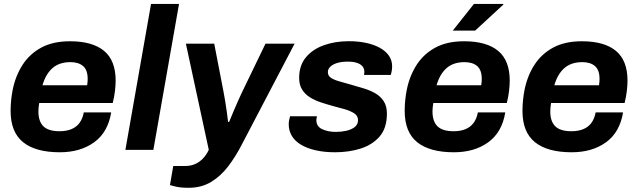

<svg xmlns="http://www.w3.org/2000/svg" viewBox="-20 -743 3162 952"><path d="M276.7 12Q156.3 12 94.4 -38Q32.6 -88 32.6 -192.9Q32.6 -219.6 35.2 -246Q37.9 -272.3 42.7 -296.8Q56.9 -367.5 92.1 -421.8Q127.3 -476.2 185.3 -507.3Q243.2 -538.4 327 -538.4Q438.4 -538.4 495.9 -490.8Q553.4 -443.1 553.4 -343.4Q553.4 -321.9 550.2 -293.3Q547 -264.6 539 -232.3H174.4Q172.6 -221.4 171.5 -210.9Q170.4 -200.4 170.4 -190.9Q170.4 -141.1 195.3 -116.7Q220.2 -92.3 275 -92.3Q308.7 -92.3 333.6 -102.4Q358.6 -112.5 374.2 -133.5Q389.8 -154.6 395.4 -185.7H531.3Q515.3 -87 446.8 -37.5Q378.3 12 276.7 12ZM190.6 -320.1H412Q413.7 -329 414.2 -337.3Q414.7 -345.7 414.7 -352Q414.7 -395.8 392.1 -415.3Q369.5 -434.9 329.6 -434.9Q274.1 -434.9 240.4 -405.4Q206.7 -376 190.6 -320.1Z M601.7 0 728.9 -723.4H867.7L740.4 0Z M915.5 188.1Q876.3 188.1 853.1 182.6Q829.8 177.1 822.7 174.8L839 80H899.5Q925.1 80 946.9 70.6Q968.7 61.1 985.9 43.3Q1003.2 25.5 1015.2 0L901.7 -526.4H1042.2L1087.5 -292.1Q1092.1 -269.9 1096.5 -241.9Q1101 -213.9 1104.8 -187Q1108.6 -160.1 1110.8 -138.7H1116.2Q1124.9 -160 1135.7 -185.8Q1146.4 -211.7 1157.9 -237.2Q1169.3 -262.7 1178.1 -281.7L1296.4 -526.4H1440.7L1178.1 -24.6Q1148 33.9 1111 82.3Q1074 130.7 1026.2 159.4Q978.4 188.1 915.5 188.1Z M1641.4 12Q1588.6 12 1546.1 2.4Q1503.5 -7.1 1473.3 -25Q1443 -42.9 1427.3 -68.8Q1411.6 -94.8 1411.6 -126.7Q1411.6 -137.9 1414 -149.1Q1416.3 -160.3 1418.3 -166.5H1551.7Q1550.5 -162.3 1549.5 -156.5Q1548.5 -150.7 1548.5 -148.3Q1548.5 -115.9 1577.5 -102.5Q1606.6 -89 1644.8 -89Q1670.7 -89 1696 -94.3Q1721.3 -99.7 1738.2 -112.6Q1755.2 -125.5 1755.2 -147Q1755.2 -168.6 1737 -180.6Q1718.9 -192.7 1690.1 -201.2Q1661.3 -209.8 1628.2 -218.1Q1599.1 -226.1 1569.7 -235.9Q1540.3 -245.7 1516.2 -260.8Q1492.2 -275.9 1477.7 -299.2Q1463.3 -322.6 1463.3 -356.4Q1463.3 -417.9 1496.1 -458Q1529 -498.1 1584.9 -518.4Q1640.8 -538.7 1709.9 -538.7Q1755.8 -538.7 1794.8 -530.4Q1833.9 -522.1 1862.9 -506.2Q1891.9 -490.3 1908.1 -467.2Q1924.3 -444 1924.3 -414.3Q1924.3 -399.8 1921.6 -387.3Q1919 -374.9 1917.7 -371.6H1784.8Q1785.8 -376.6 1786.2 -380.3Q1786.6 -384.1 1786.6 -386.9Q1786.6 -403.3 1776.9 -414.5Q1767.3 -425.7 1749.1 -431.6Q1731 -437.4 1704 -437.4Q1673.7 -437.4 1651.5 -430.6Q1629.4 -423.8 1617.5 -412.1Q1605.7 -400.4 1605.7 -385.2Q1605.7 -366.6 1622.5 -356.1Q1639.3 -345.6 1666.2 -338.6Q1693 -331.7 1723.8 -322.2Q1753.9 -313.6 1784.3 -304.4Q1814.7 -295.3 1840.8 -280.4Q1866.8 -265.5 1882.6 -241.2Q1898.4 -217 1898.4 -179.8Q1898.4 -107.8 1862.3 -66.2Q1826.2 -24.7 1768 -6.3Q1709.8 12 1641.4 12Z M2230.7 12Q2110.3 12 2048.4 -38Q1986.6 -88 1986.6 -192.9Q1986.6 -219.6 1989.2 -246Q1991.9 -272.3 1996.7 -296.8Q2010.9 -367.5 2046.1 -421.8Q2081.3 -476.2 2139.3 -507.3Q2197.2 -538.4 2281 -538.4Q2392.4 -538.4 2449.9 -490.8Q2507.4 -443.1 2507.4 -343.4Q2507.4 -321.9 2504.2 -293.3Q2501 -264.6 2493 -232.3H2128.4Q2126.6 -221.4 2125.5 -210.9Q2124.4 -200.4 2124.4 -190.9Q2124.4 -141.1 2149.3 -116.7Q2174.2 -92.3 2229 -92.3Q2262.7 -92.3 2287.6 -102.4Q2312.6 -112.5 2328.2 -133.5Q2343.8 -154.6 2349.4 -185.7H2485.3Q2469.3 -87 2400.8 -37.5Q2332.3 12 2230.7 12ZM2144.6 -320.1H2366Q2367.7 -329 2368.2 -337.3Q2368.7 -345.7 2368.7 -352Q2368.7 -395.8 2346.1 -415.3Q2323.5 -434.9 2283.6 -434.9Q2228.1 -434.9 2194.4 -405.4Q2160.7 -376 2144.6 -320.1ZM2225 -591.2 2329.9 -723.4H2475.4L2475.7 -720.2L2335.8 -591.2Z M2814.7 12Q2694.3 12 2632.4 -38Q2570.6 -88 2570.6 -192.9Q2570.6 -219.6 2573.2 -246Q2575.9 -272.3 2580.7 -296.8Q2594.9 -367.5 2630.1 -421.8Q2665.3 -476.2 2723.3 -507.3Q2781.2 -538.4 2865 -538.4Q2976.4 -538.4 3033.9 -490.8Q3091.4 -443.1 3091.4 -343.4Q3091.4 -321.9 3088.2 -293.3Q3085 -264.6 3077 -232.3H2712.4Q2710.6 -221.4 2709.5 -210.9Q2708.4 -200.4 2708.4 -190.9Q2708.4 -141.1 2733.3 -116.7Q2758.2 -92.3 2813 -92.3Q2846.7 -92.3 2871.6 -102.4Q2896.6 -112.5 2912.2 -133.5Q2927.8 -154.6 2933.4 -185.7H3069.3Q3053.3 -87 2984.8 -37.5Q2916.3 12 2814.7 12ZM2728.6 -320.1H2950Q2951.7 -329 2952.2 -337.3Q2952.7 -345.7 2952.7 -352Q2952.7 -395.8 2930.1 -415.3Q2907.5 -434.9 2867.6 -434.9Q2812.1 -434.9 2778.4 -405.4Q2744.7 -376 2728.6 -320.1Z"/></svg>

Font: Archivo Variable SemiBold
Style: Italic
Weight: 600
Italic angle: -10°
Designer: Hector Gatti
Foundry: Omnibus-Type
Version: Version 2.001